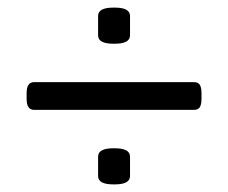

<svg xmlns="http://www.w3.org/2000/svg" viewBox="-20 -483 600 505"><path d="M238 -390V-441Q238 -463 278 -463H282Q322 -463 322 -441V-390Q322 -368 282 -368H278Q238 -368 238 -390ZM50 -224V-237Q50 -253 55 -260Q60 -267 70 -267H490Q501 -267 505.5 -260Q510 -253 510 -237V-224Q510 -208 505.5 -201Q501 -194 490 -194H70Q60 -194 55 -201Q50 -208 50 -224ZM238 -20V-71Q238 -93 278 -93H282Q322 -93 322 -71V-20Q322 2 282 2H278Q238 2 238 -20Z"/></svg>

Font: Asap-Regular
Style: Regular
Weight: 400
Designer: Pablo Cosgaya
Foundry: Omnibus-Type
Version: Version 2.000; ttfautohint (v1.8)